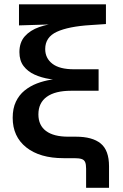

<svg xmlns="http://www.w3.org/2000/svg" viewBox="-20 -748 584 908"><path d="M387.2 140.1V49.8Q387.2 29.3 382.6 18.6Q377.9 7.8 365.7 3.9Q353.5 0 330.6 0H280.3Q168.5 0 104.2 -51Q40 -102.1 40 -190.9Q40 -235.4 55.2 -267.1Q70.3 -298.8 96.2 -319.8Q122.1 -340.8 154.5 -353.3Q187 -365.7 222.4 -371.3Q257.8 -377 291 -377.9L292 -367.2Q253.9 -368.2 215.1 -374.3Q176.3 -380.4 143.8 -395Q111.3 -409.7 91.6 -435.5Q71.8 -461.4 71.8 -501.5Q71.8 -547.4 97.2 -576.2Q122.6 -605 165.8 -620.1Q209 -635.3 262.2 -639.2V-633.8L69.8 -627.9V-727.5H481V-634.3L408.2 -629.4Q304.2 -623 249 -597.7Q193.8 -572.3 193.8 -516.1Q193.8 -472.7 227.8 -446.5Q261.7 -420.4 329.6 -420.4H446.3V-318.8H315.9Q241.2 -318.8 201.4 -290.3Q161.6 -261.7 161.6 -207Q161.6 -155.3 197.8 -128.4Q233.9 -101.6 302.7 -101.6H338.9Q417 -101.6 456.3 -69.3Q495.6 -37.1 495.6 38.1V140.1Z"/></svg>

Font: Inter 20pt SemiBold
Style: Regular
Weight: 600
Version: Version 4.001;git-66647c0bb